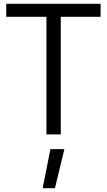

<svg xmlns="http://www.w3.org/2000/svg" viewBox="-20 -712 566 1017"><path d="M13 0ZM226 -623H13V-692H513V-623H302V0H226ZM247 78H321L271 285H206Z"/></svg>

Font: Cairo
Style: Regular
Weight: 400
Designer: Mohamed Gaber, the designers of Titillium
Foundry: Kief Type Foundry
Version: Version 2.009; ttfautohint (v1.5.33-1714) -l 8 -r 50 -G 200 